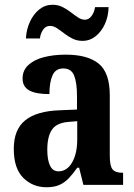

<svg xmlns="http://www.w3.org/2000/svg" viewBox="-20 -778 566 808"><path d="M175 10Q118 10 78 -29.5Q38 -69 38 -152Q38 -233 86.5 -272Q135 -311 233 -314L304 -317V-374Q304 -430 292 -460Q280 -490 246 -490Q214 -490 201 -461Q188 -432 188 -382Q131 -382 103 -397.5Q75 -413 75 -448Q75 -482 99.5 -504.5Q124 -527 165 -537.5Q206 -548 257 -548Q349 -548 395.5 -510Q442 -472 442 -377V-122Q442 -80 453.5 -65.5Q465 -51 495 -51H498V0H331L313 -72H305Q286 -45 268.5 -27Q251 -9 229.5 0.5Q208 10 175 10ZM226 -57Q262 -57 283.5 -94.5Q305 -132 305 -191V-268L268 -265Q218 -261 198.5 -232Q179 -203 179 -148Q179 -105 190.5 -81Q202 -57 226 -57ZM327 -606Q304 -606 285 -615.5Q266 -625 250 -637.5Q234 -650 219.5 -659.5Q205 -669 190 -669Q172 -669 161 -652.5Q150 -636 148 -616H89Q91 -654 106 -686.5Q121 -719 145.5 -738.5Q170 -758 201 -758Q224 -758 243 -748.5Q262 -739 278 -726.5Q294 -714 308.5 -704.5Q323 -695 337 -695Q354 -695 365.5 -711Q377 -727 380 -748H437Q436 -709 421.5 -677Q407 -645 382.5 -625.5Q358 -606 327 -606Z"/></svg>

Font: Noto Serif Hebrew Condensed
Style: Bold
Weight: 700
Width: 3
Designer: Monotype Design Team
Foundry: Monotype Imaging Inc.
Version: Version 2.004; ttfautohint (v1.8.4.7-5d5b)